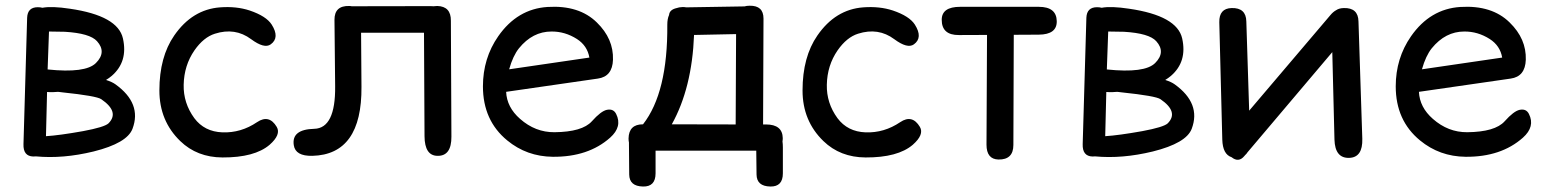

<svg xmlns="http://www.w3.org/2000/svg" viewBox="-20 -540 5519 687"><path d="M155.3 -427.2 150.4 -291.5Q286.1 -277.3 323.2 -314.5Q362.3 -353.5 327.1 -392.6Q301.8 -420.9 211.9 -426.3ZM115.2 -514.2Q124.5 -514.2 131.8 -512.2Q165.5 -518.6 230 -508.8Q401.9 -483.9 419.9 -402.3Q438.5 -319.3 379.9 -268.6Q370.6 -260.7 359.4 -253.9Q380.9 -247.1 393.1 -238.3Q488.3 -169.9 454.1 -79.1Q434.6 -27.8 314.9 2Q205.1 28.8 107.9 19.5Q104 20 99.1 20Q62.5 19 64 -24.4L77.1 -476.6Q78.6 -514.2 115.2 -514.2ZM188 -211.4Q179.7 -210.9 170.9 -210.4Q158.7 -210 148.4 -210.9L144.5 -52.7Q192.9 -55.7 277.3 -70.8Q353.5 -85 368.2 -98.6Q408.7 -139.6 342.3 -185.1Q325.2 -196.8 203.6 -209.5Q195.3 -210.4 188 -211.4Z M899.9 -103Q942.9 -131.8 970.2 -85.9Q986.3 -58.6 944.8 -22Q891.1 23.9 775.9 23.4Q685.1 22.9 625 -35.2Q550.3 -107.4 550.3 -216.3Q550.3 -336.4 603.5 -413.1Q668 -506.3 767.6 -513.7Q825.7 -518.1 873.5 -502.4Q932.6 -482.4 952.1 -452.1Q981.9 -405.3 948.7 -381.3Q925.8 -364.7 878.4 -399.9Q821.3 -442.4 749 -419.4Q708.5 -406.7 675.8 -359.9Q638.7 -306.2 637.2 -236.8Q635.7 -171.4 675.3 -117.2Q711.4 -68.8 775.9 -66.4Q842.3 -64 899.9 -103Z M1544.9 -518.6Q1593.8 -517.1 1593.3 -465.8L1595.2 -51.3Q1595.7 18.6 1545.4 17.6Q1499.5 17.1 1499 -52.7L1497.1 -422.9H1272L1273.4 -229.5Q1275.4 13.2 1097.7 17.6Q1037.1 19 1031.2 -20.5Q1022.5 -77.1 1104.5 -79.1Q1180.7 -81.1 1179.2 -231L1176.8 -468.8Q1176.3 -520 1229.5 -518.6Q1234.4 -518.6 1238.3 -517.6Q1379.4 -517.6 1521 -518.1Q1525.9 -518.1 1530.8 -517.6Q1537.6 -518.6 1544.9 -518.6Z M1791 -211.4Q1793.5 -156.2 1840.8 -114.7Q1895.5 -66.4 1963.9 -66.9Q2063.5 -67.9 2097.7 -106Q2130.4 -142.6 2151.4 -147Q2174.8 -151.9 2184.6 -132.3Q2207.5 -86.9 2163.1 -47.4Q2085 22 1958 21Q1864.7 20 1794.9 -37.6Q1708 -108.9 1708 -231Q1708 -331.5 1762.7 -410.2Q1831.1 -508.3 1939.5 -515.1Q2052.2 -522 2115.7 -459.5Q2175.8 -400.9 2173.3 -326.2Q2171.4 -266.1 2119.1 -258.8ZM1801.8 -292 2088.9 -334Q2081.5 -376.5 2044.4 -400.4Q2001.5 -427.7 1953.1 -427.2Q1885.7 -427.2 1836.9 -367.2Q1815.4 -340.3 1801.8 -292Z M2662.1 -519.5Q2711.9 -520.5 2711.9 -473.6L2710.4 -94.7Q2715.3 -94.7 2720.7 -94.7Q2779.8 -94.7 2780.8 -45.9Q2780.8 -39.6 2779.8 -34.2Q2781.2 -24.4 2781.2 -12.2V80.1Q2781.2 128.4 2736.3 127.4Q2687.5 126.5 2687 84.5Q2686.5 41.5 2686 -1H2325.7V80.1Q2325.7 128.4 2280.8 127.4Q2231.9 126.5 2231.4 84.5L2230.5 -22.9Q2230.5 -26.4 2230.5 -29.8Q2229 -36.6 2229 -44.4Q2230 -95.2 2280.3 -95.2H2280.8Q2369.6 -208.5 2367.7 -451.7Q2367.7 -472.7 2374 -486.3Q2375.5 -505.4 2401.4 -511.2Q2409.7 -514.2 2420.4 -514.6Q2428.7 -515.1 2435.5 -513.7L2644 -517.1Q2651.9 -519.5 2662.1 -519.5ZM2463.4 -415Q2456.1 -225.1 2383.8 -95.2L2612.3 -94.7L2613.8 -418L2468.8 -415Q2465.8 -415 2463.4 -415Z M3201.2 -103Q3244.1 -131.8 3271.5 -85.9Q3287.6 -58.6 3246.1 -22Q3192.4 23.9 3077.1 23.4Q2986.3 22.9 2926.3 -35.2Q2851.6 -107.4 2851.6 -216.3Q2851.6 -336.4 2904.8 -413.1Q2969.2 -506.3 3068.8 -513.7Q3127 -518.1 3174.8 -502.4Q3233.9 -482.4 3253.4 -452.1Q3283.2 -405.3 3250 -381.3Q3227.1 -364.7 3179.7 -399.9Q3122.6 -442.4 3050.3 -419.4Q3009.8 -406.7 2977.1 -359.9Q2939.9 -306.2 2938.5 -236.8Q2937 -171.4 2976.6 -117.2Q3012.7 -68.8 3077.1 -66.4Q3143.6 -64 3201.2 -103Z M3415.5 -515.6H3696.8Q3760.3 -515.6 3761.2 -464.4Q3762.2 -416.5 3696.8 -416Q3651.9 -416 3607.4 -415.5Q3606.9 -218.3 3606 -21.5Q3606 31.7 3552.7 30.8Q3509.8 29.8 3509.8 -22.5Q3510.7 -218.8 3511.7 -415L3411.1 -414.6Q3349.6 -414.1 3349.6 -469.2Q3349.6 -515.6 3415.5 -515.6Z M3945.3 -427.2 3940.4 -291.5Q4076.2 -277.3 4113.3 -314.5Q4152.3 -353.5 4117.2 -392.6Q4091.8 -420.9 4002 -426.3ZM3905.3 -514.2Q3914.6 -514.2 3921.9 -512.2Q3955.6 -518.6 4020 -508.8Q4191.9 -483.9 4210 -402.3Q4228.5 -319.3 4169.9 -268.6Q4160.6 -260.7 4149.4 -253.9Q4170.9 -247.1 4183.1 -238.3Q4278.3 -169.9 4244.1 -79.1Q4224.6 -27.8 4105 2Q3995.1 28.8 3897.9 19.5Q3894 20 3889.2 20Q3852.5 19 3854 -24.4L3867.2 -476.6Q3868.7 -514.2 3905.3 -514.2ZM3978 -211.4Q3969.7 -210.9 3960.9 -210.4Q3948.7 -210 3938.5 -210.9L3934.6 -52.7Q3982.9 -55.7 4067.4 -70.8Q4143.6 -85 4158.2 -98.6Q4198.7 -139.6 4132.3 -185.1Q4115.2 -196.8 3993.7 -209.5Q3985.4 -210.4 3978 -211.4Z M4386.7 -511.2Q4438.5 -512.7 4439.5 -463.4L4449.7 -144L4740.2 -485.8Q4750 -497.6 4760.7 -503.4Q4771 -510.7 4788.1 -511.2Q4839.8 -512.7 4840.8 -463.4L4854.5 -43.5Q4856.4 23.4 4807.6 24.9Q4756.8 26.4 4754.9 -40.5L4747.1 -353.5L4443.8 4.9Q4439.9 11.2 4435.1 15.1Q4433.6 16.6 4432.6 18.1Q4412.1 43 4386.7 22.5Q4355 12.2 4353.5 -40.5L4342.8 -460.4Q4341.8 -509.8 4386.7 -511.2Z M5057.1 -211.4Q5059.6 -156.2 5106.9 -114.7Q5161.6 -66.4 5230 -66.9Q5329.6 -67.9 5363.8 -106Q5396.5 -142.6 5417.5 -147Q5440.9 -151.9 5450.7 -132.3Q5473.6 -86.9 5429.2 -47.4Q5351.1 22 5224.1 21Q5130.9 20 5061 -37.6Q4974.1 -108.9 4974.1 -231Q4974.1 -331.5 5028.8 -410.2Q5097.2 -508.3 5205.6 -515.1Q5318.4 -522 5381.8 -459.5Q5441.9 -400.9 5439.5 -326.2Q5437.5 -266.1 5385.3 -258.8ZM5067.9 -292 5355 -334Q5347.7 -376.5 5310.5 -400.4Q5267.6 -427.7 5219.2 -427.2Q5151.9 -427.2 5103 -367.2Q5081.5 -340.3 5067.9 -292Z"/></svg>

Font: Comic Relief
Style: Regular
Weight: 400
Designer: Jeff Davis
Foundry: Loudifier
Version: Version 1.0